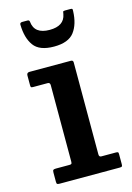

<svg xmlns="http://www.w3.org/2000/svg" viewBox="-115 -804 591 862"><g transform="rotate(-15 181.0 -372.5)"><path d="M117 -450H49.5Q42 -450 40 -452Q38 -454 38 -461.5V-506.5Q38 -520 51 -520H243.5Q254 -520 254 -509.5V-82Q254 -70 264.5 -70H331.5Q339 -70 341.5 -68.5Q344 -67 344 -59.5V-13Q344 -5 342 -2.5Q340 0 331.5 0H52.5Q44 0 41 -2Q38 -4 38 -12V-55Q38 -65 41.2 -67.5Q44.5 -70 53.5 -70H116Q124 -70 126 -72.5Q128 -75 128 -83V-437.5Q128 -450 117 -450ZM188 -601Q120 -601 93.8 -637.2Q67.5 -673.5 66.5 -735.5Q66.5 -745 78 -745H102.5Q110.5 -745 111.5 -737Q117 -678.5 188 -678.5Q255.5 -678.5 265 -730.5Q266.5 -737.5 267 -741.2Q267.5 -745 276.5 -745H301Q309 -745 310.2 -742.8Q311.5 -740.5 311 -733Q309 -672.5 282 -636.8Q255 -601 188 -601Z"/></g></svg>

Font: Besley SemiBold
Style: Regular
Weight: 600
Designer: Owen Earl
Foundry: indestructible type*
Version: Version 2.001; ttfautohint (v1.8.3)